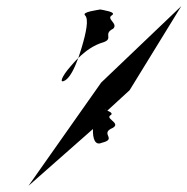

<svg xmlns="http://www.w3.org/2000/svg" viewBox="-20 -795 613 628"><path d="M73 -187 284 -373C283 -341 291 -318 313 -328C362 -340 312 -355 341 -373C384 -390 325 -405 340 -417C353 -424 338 -430 331 -433L404 -500L573 -775L311 -525ZM193 -532C209 -542 223 -570 236 -605C226 -596 218 -586 210 -577C182 -545 172 -520 193 -532ZM258 -745C271 -733 262 -689 247 -639C243 -627 240 -616 236 -605C259 -628 287 -648 319 -657C352 -669 316 -684 350 -701C368 -718 326 -733 346 -745C363 -756 316 -762 308 -764C299 -762 247 -756 258 -745ZM308 -764C310 -764 310 -764 308 -764ZM326 -435C324 -436 324 -436 326 -436C328 -436 328 -436 326 -435Z"/></svg>

Font: bitstorm
Style: ulcnobl
Weight: 400
Version: Version 0.2